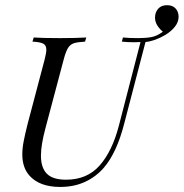

<svg xmlns="http://www.w3.org/2000/svg" viewBox="-20 -717 716 748"><path d="M675.8 -651.6Q675.8 -631.5 661.7 -613.3Q647.6 -595.2 623.4 -580.6Q583.9 -557.3 546.8 -553.2L463.7 -234.7Q434.7 -121.8 384.7 -63.7Q354 -28.2 311.3 -8.5Q268.5 11.3 214.5 11.3Q134.7 11.3 95.2 -32.3Q66.9 -63.7 66.9 -115.3Q66.9 -139.5 72.2 -166.5Q77.4 -193.5 87.1 -232.3L154 -485.5Q160.5 -511.3 160.5 -523.4Q160.5 -540.3 148.8 -546.8Q137.1 -553.2 106.5 -554.8L111.3 -571Q143.5 -568.5 213.7 -568.5Q277.4 -568.5 316.1 -571L311.3 -554.8Q281.5 -553.2 267.3 -548.4Q253.2 -543.5 244.8 -529.8Q236.3 -516.1 228.2 -485.5L157.3 -218.5Q139.5 -152.4 139.5 -110.5Q139.5 -63.7 162.5 -40.3Q185.5 -16.9 237.1 -16.9Q319.4 -16.9 368.1 -72.2Q416.9 -127.4 442.7 -225.8L527.4 -553.2Q518.5 -552.4 501.6 -552.4Q477.4 -552.4 454.8 -554.8L458.9 -571Q481.5 -568.5 518.5 -568.5Q548.4 -568.5 570.2 -572.6Q591.9 -576.6 614.5 -593.5Q601.6 -604 592.7 -618.1Q583.9 -632.3 583.9 -648.4Q583.9 -668.5 596 -682.7Q608.1 -696.8 630.6 -696.8Q652.4 -696.8 664.1 -683.9Q675.8 -671 675.8 -651.6Z"/></svg>

Font: Playfair Display SC
Style: Italic
Weight: 400
Italic angle: -14°
Designer: Claus Eggers Sørensen
Foundry: Claus Eggers Sørensen
Version: Version 1.202; ttfautohint (v1.6)